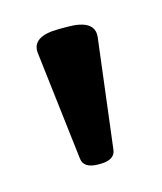

<svg xmlns="http://www.w3.org/2000/svg" viewBox="-52 -744 267 316"><g transform="rotate(-15 82.0 -586.0)"><path d="M80 -470Q55 -470 53 -487L31 -673Q28 -702 75 -702H89Q136 -702 133 -673L110 -487Q108 -470 83 -470Z"/></g></svg>

Font: Asap Condensed Medium
Style: Regular
Weight: 500
Width: 3
Designer: Pablo Cosgaya
Foundry: Omnibus-Type
Version: Version 3.001; ttfautohint (v1.8.4.7-5d5b)